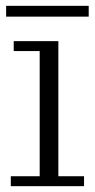

<svg xmlns="http://www.w3.org/2000/svg" viewBox="-20 -638 325 658"><path d="M17 0V-34H116V-463H27V-497H180V-34H268V0ZM1 -581V-618H284V-581Z"/></svg>

Font: Montagu Slab 144pt Light
Style: Regular
Weight: 300
Designer: Florian Karsten
Foundry: Florian Karsten
Version: Version 1.000